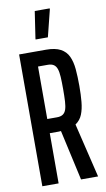

<svg xmlns="http://www.w3.org/2000/svg" viewBox="-98 -941 544 987"><g transform="rotate(-10 174.0 -447.0)"><path d="M40 0V-688H181Q228 -688 256 -673Q284 -658 297 -630Q310 -602 313.5 -563Q317 -524 317 -475Q317 -430 313.5 -392.5Q310 -355 299 -327.5Q288 -300 263 -283L331 0H242L180 -279L205 -266Q196 -264 187.5 -263Q179 -262 171 -262H125V0ZM125 -336H176Q195 -336 206.5 -343.5Q218 -351 223.5 -367Q229 -383 230.5 -409.5Q232 -436 232 -473Q232 -511 230.5 -537Q229 -563 223.5 -579Q218 -595 206.5 -602.5Q195 -610 176 -610H125ZM137 -749V-754L158 -894H236V-889L201 -749Z"/></g></svg>

Font: Saira UltraCondensed SemiBold
Style: Regular
Weight: 600
Width: 1
Designer: Hector Gatti with collaboration of the Omnibus-Type team
Foundry: Omnibus-Type
Version: Version 1.101